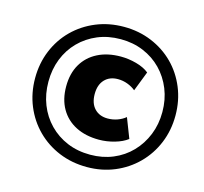

<svg xmlns="http://www.w3.org/2000/svg" viewBox="-105 -834 1024 962"><g transform="rotate(15 407.5 -352.5)"><path d="M424 11Q346 11 279.5 -16.5Q213 -44 163.5 -93.5Q114 -143 86.5 -209.5Q59 -276 59 -353Q59 -430 86.5 -496.5Q114 -563 163.5 -612Q213 -661 279.5 -688.5Q346 -716 424 -716Q501 -716 567.5 -688.5Q634 -661 683 -612Q732 -563 759.5 -496.5Q787 -430 787 -353Q787 -276 759.5 -209.5Q732 -143 682.5 -93.5Q633 -44 567 -16.5Q501 11 424 11ZM447 -137Q378 -137 327 -163Q276 -189 248 -237.5Q220 -286 220 -353Q220 -420 248 -468Q276 -516 327 -542Q378 -568 447 -568Q487 -568 527.5 -557Q568 -546 594 -525L554 -422Q536 -437 512 -446Q488 -455 462 -455Q419 -455 393.5 -428Q368 -401 368 -353Q368 -305 393.5 -278Q419 -251 462 -251Q488 -251 512 -259.5Q536 -268 554 -283L594 -180Q568 -160 527.5 -148.5Q487 -137 447 -137ZM424 -53Q488 -53 542 -75.5Q596 -98 635.5 -139Q675 -180 697 -234.5Q719 -289 719 -353Q719 -417 697 -471.5Q675 -526 635.5 -566.5Q596 -607 542 -629.5Q488 -652 424 -652Q359 -652 305 -629.5Q251 -607 211 -566.5Q171 -526 149.5 -471.5Q128 -417 128 -353Q128 -289 149.5 -234.5Q171 -180 211 -139Q251 -98 305 -75.5Q359 -53 424 -53Z"/></g></svg>

Font: Nunito Sans 7pt Black
Style: Italic
Weight: 900
Italic angle: -9°
Version: Version 3.101;gftools[0.9.27]